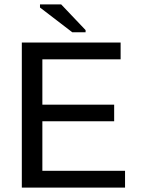

<svg xmlns="http://www.w3.org/2000/svg" viewBox="-20 -852 640 872"><path d="M79.1 0V-658.7H527.8V-582.5H172.4V-376.5H498.5V-301.3H172.4V-76.2H547.9V0ZM308.1 -705.6 161.6 -817.9V-832H257.8L368.7 -715.3V-705.6Z"/></svg>

Font: Cousine
Style: Regular
Weight: 400
Monospace: yes
Designer: Steve Matteson
Foundry: Monotype Imaging Inc.
Version: Version 1.21